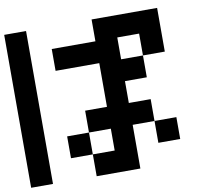

<svg xmlns="http://www.w3.org/2000/svg" viewBox="-92 -978 1183 1082"><g transform="rotate(-10 500.0 -437.5)"><path d="M0 0V-875H125V0ZM250 -125V-250H375V-125ZM250 -625V-750H500V-875H875V-625H750V-750H625V-625H750V-500H625V-375H750V-250H625V0H375V-125H500V-250H375V-375H500V-625ZM750 -250H875V-125H750Z"/></g></svg>

Font: Galmuri7 Regular
Style: Regular
Weight: 400
Designer: Lee Minseo (quiple)
Version: Version 2.399;hotconv 1.1.1;makeotfexe 2.6.0 DEVELOPMENT